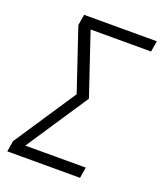

<svg xmlns="http://www.w3.org/2000/svg" viewBox="-136 -824 772 913"><g transform="rotate(20 250.0 -367.5)"><path d="M10 0 19 -55 227 -368 122 -680 131 -735H499L490 -680H184L289 -368L81 -55H387L378 0Z"/></g></svg>

Font: Iosevka Curly Light
Style: Italic
Weight: 300
Italic angle: -9°
Monospace: yes
Designer: Belleve Invis
Foundry: Belleve Invis
Version: Version 22.1.2; ttfautohint (v1.8.4)